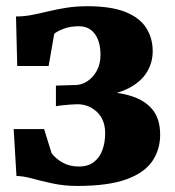

<svg xmlns="http://www.w3.org/2000/svg" viewBox="-20 -589 563 618"><path d="M228.5 9.5Q186.5 9.5 149.5 1.5Q112.5 -6.5 83.2 -14.5Q54 -22.5 33 -22.5L24 -173.5H122L146 -96Q158.5 -79 181 -66Q203.5 -53 233.5 -53Q263.5 -53 282.2 -67.5Q301 -82 309.8 -106.5Q318.5 -131 318.5 -160.5Q318.5 -203.5 292.2 -228.5Q266 -253.5 229 -253.5Q222 -253.5 208 -252.5Q194 -251.5 180.2 -250Q166.5 -248.5 160 -247V-313.5L225.5 -315.5Q243.5 -316 261.5 -327.8Q279.5 -339.5 291.5 -361.2Q303.5 -383 303.5 -413Q303.5 -441 295.2 -461.8Q287 -482.5 271.5 -493.5Q256 -504.5 234 -504.5Q205 -504.5 183.5 -496Q162 -487.5 154.5 -480L136.5 -376.5H35.5L31.5 -536Q58 -536 83.2 -541Q108.5 -546 135.5 -552.5Q162.5 -559 193.5 -564Q224.5 -569 262 -569Q336.5 -569 382.8 -550.8Q429 -532.5 450.2 -499.8Q471.5 -467 471.5 -424Q471.5 -388.5 453.5 -358Q435.5 -327.5 397.5 -306.8Q359.5 -286 299.5 -279.5V-294.5Q359.5 -293.5 403.5 -279.5Q447.5 -265.5 471.5 -235.5Q495.5 -205.5 495.5 -155.5Q495.5 -107.5 470.2 -70.2Q445 -33 386.8 -11.8Q328.5 9.5 228.5 9.5Z"/></svg>

Font: Merriweather 20pt Black
Style: Regular
Weight: 900
Version: Version 2.100